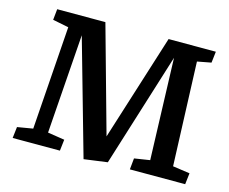

<svg xmlns="http://www.w3.org/2000/svg" viewBox="-100 -839 1179 989"><g transform="rotate(15 489.5 -344.5)"><path d="M735 -614 545 -6 420 11 246 -603 208 -74 298 -60 291 0H39L46 -60L129 -74L168 -625L83 -642L89 -700H346L504 -133L683 -700H935L928 -640L854 -626L875 -73L966 -60L959 0H664L670 -60L753 -73Z"/></g></svg>

Font: Literata 12pt SemiBold
Style: Italic
Weight: 600
Italic angle: -2°
Designer: Latin by Veronika Burian and Jose Scaglione. Greek by Irene Vlachou. Cyrillic by Vera Evstafieva
Foundry: TypeTogether
Version: Version 3.002